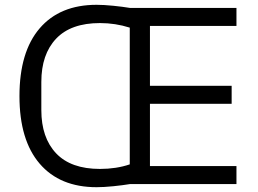

<svg xmlns="http://www.w3.org/2000/svg" viewBox="-20 -766 1072 799"><path d="M521 0Q491 5 451.5 9Q412 13 382 13Q229 13 145 -85Q61 -183 61 -366Q61 -550 145 -648Q229 -746 382 -746Q412 -746 451.5 -742Q491 -738 521 -733H964V-658H604V-409H944V-334H604V-75H964V0ZM520 -82V-651Q460 -670 396 -670Q275 -670 213.5 -605Q152 -540 152 -425V-308Q152 -193 213.5 -128Q275 -63 396 -63Q464 -63 520 -82Z"/></svg>

Font: IBM Plex Sans JP
Style: Regular
Weight: 400
Designer: Mike Abbink; Paul van der Laan; Pieter van Rosmalen; Wujin Sim; Yejin Wi; Jinhee Kim; Boomi Park; Yona Kim; Kichan Ma
Foundry: Sandoll Inc.
Version: Version 1.000